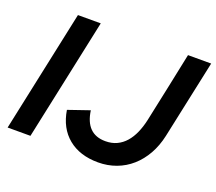

<svg xmlns="http://www.w3.org/2000/svg" viewBox="-119 -863 1165 1036"><g transform="rotate(20 463.5 -345.0)"><path d="M13 0ZM13 0 162 -700H293L144 0ZM831 -250Q818 -190 791 -142Q764 -94 725.5 -60Q687 -26 638.5 -8Q590 10 535 10Q430 10 363.5 -44.5Q297 -99 281 -199Q312 -210 342 -220Q372 -230 403 -241Q421 -111 533 -111Q570 -111 598.5 -124.5Q627 -138 648.5 -162.5Q670 -187 685 -221Q700 -255 709 -296Q731 -398 752 -498.5Q773 -599 794 -700H927Z"/></g></svg>

Font: Rosa Sans SemiBold
Style: Italic
Weight: 600
Italic angle: -12°
Designer: Pentagram / MCKL
Foundry: Pentagram / MCKL
Version: Version 1.005;September 16, 2019;FontCreator 11.5.0.2425 64-